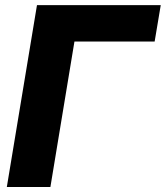

<svg xmlns="http://www.w3.org/2000/svg" viewBox="-20 -748 663 768"><path d="M623 -727.5 598.6 -582H277.8L181.6 0H7.3L127.9 -727.5Z"/></svg>

Font: Inter 24pt ExtraBold
Style: Italic
Weight: 800
Italic angle: -9.3988°
Designer: Rasmus Andersson
Foundry: rsms
Version: Version 4.001;git-66647c0bb